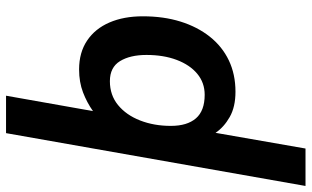

<svg xmlns="http://www.w3.org/2000/svg" viewBox="-254 -572 1032 636"><g transform="rotate(-90 262.0 -254.0)"><path d="M-36 242 139 -750H263L212 -462Q240 -482 274 -495Q308 -508 350 -508Q406 -508 445.5 -481.5Q485 -455 505.5 -407.5Q526 -360 526 -297Q526 -228 508.5 -172Q491 -116 458.5 -75Q426 -34 380 -12Q334 10 276 10Q226 10 192.5 -9Q159 -28 140 -56L88 242ZM266 -92Q306 -92 335.5 -116.5Q365 -141 381.5 -184.5Q398 -228 398 -285Q398 -339 377.5 -372.5Q357 -406 311 -406Q265 -406 232 -379Q199 -352 181 -306Q163 -260 163 -204Q163 -150 188 -121Q213 -92 266 -92Z"/></g></svg>

Font: Cabin VF Beta
Style: Italic
Weight: 400
Italic angle: -7°
Designer: Pablo Impallari
Foundry: Pablo Impallari. http://www.impallari.com Igino Marini. http://www.ikern.com
Version: Version 2.300